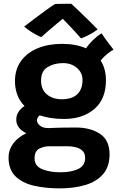

<svg xmlns="http://www.w3.org/2000/svg" viewBox="-20 -764 656 1033"><path d="M325 -124Q285.5 -124 252.8 -129.2Q220 -134.5 193.5 -143.5Q179 -131.5 179 -116.5Q179 -101 195.2 -88Q211.5 -75 239 -75H241.5Q272.5 -76.5 308 -77.2Q343.5 -78 387.5 -78Q467 -78 518.2 -43.8Q569.5 -9.5 569.5 66Q569.5 132.5 534.8 172.8Q500 213 439.5 231.2Q379 249.5 301 249.5Q224.5 249.5 162 235Q99.5 220.5 62.8 184.2Q26 148 26 82.5Q26 42.5 50.8 8.5Q75.5 -25.5 121.5 -47Q92.5 -61.5 80 -80.2Q67.5 -99 67.5 -119.5Q67.5 -145.5 81 -164.2Q94.5 -183 112 -193.5Q84.5 -221 72.5 -255.8Q60.5 -290.5 60.5 -326.5Q60.5 -391.5 93.5 -436.5Q126.5 -481.5 183.8 -504.8Q241 -528 313 -528Q389 -528 443 -504Q459 -528 482.2 -550.2Q505.5 -572.5 526.5 -584.5Q532.5 -575 544.5 -558.2Q556.5 -541.5 569.5 -524.5Q582.5 -507.5 591 -497Q576 -489.5 556.2 -473.2Q536.5 -457 521.5 -438Q550 -394 550 -332Q550 -230.5 487.2 -177.2Q424.5 -124 325 -124ZM312 -230Q368.5 -230 396.2 -257.5Q424 -285 424 -333Q424 -373 393.8 -398.8Q363.5 -424.5 319.5 -424.5Q271.5 -424.5 236.2 -403.2Q201 -382 201 -330.5Q201 -282.5 232.2 -256.2Q263.5 -230 312 -230ZM306.5 163Q362 163 400 145.5Q438 128 438 85.5Q438 61 424 47.5Q410 34 388.8 28.5Q367.5 23 346 23H244Q215 23 190.5 36.2Q166 49.5 166 88.5Q166 129 206.5 146Q247 163 306.5 163ZM364 -743.5Q383.5 -725.5 409.2 -700.8Q435 -676 460.8 -650.8Q486.5 -625.5 505.5 -605.5Q483 -589 459 -576.5Q435 -564 416 -557.5Q401 -575 381.5 -596Q362 -617 344.5 -635.2Q327 -653.5 317.5 -663Q306 -653.5 285.2 -636.2Q264.5 -619 241.8 -599.5Q219 -580 202 -564.5Q190.5 -568.5 173 -578Q155.5 -587.5 138.5 -599.2Q121.5 -611 110 -621Q139.5 -644 173.2 -669.2Q207 -694.5 235.2 -714.8Q263.5 -735 276.5 -742.5Q284 -743 301.2 -743.2Q318.5 -743.5 336.5 -743.8Q354.5 -744 364 -743.5Z"/></svg>

Font: Grandstander SemiBold
Style: Regular
Weight: 600
Designer: Tyler Finck
Foundry: Etcetera Type Co
Version: Version 1.200; ttfautohint (v1.8.3)